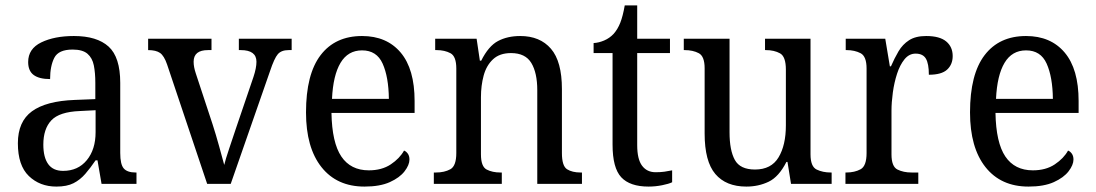

<svg xmlns="http://www.w3.org/2000/svg" viewBox="-20 -679 4049 709"><path d="M188 10Q127 10 86.5 -29Q46 -68 46 -150Q46 -230 98 -268Q150 -306 256 -310L332 -313V-373Q332 -410 326.5 -437.5Q321 -465 303 -480.5Q285 -496 248 -496Q196 -496 180.5 -465.5Q165 -435 165 -387Q125 -387 104.5 -402Q84 -417 84 -450Q84 -499 132.5 -522.5Q181 -546 253 -546Q338 -546 381 -507Q424 -468 424 -373V-114Q424 -72 437 -57Q450 -42 481 -42H484V0H355L340 -87H333Q314 -59 295 -37Q276 -15 251.5 -2.5Q227 10 188 10ZM213 -48Q268 -48 300.5 -87.5Q333 -127 333 -191V-272L275 -269Q199 -266 169.5 -234.5Q140 -203 140 -145Q140 -98 158 -73Q176 -48 213 -48Z M597 -441Q586 -473 571 -483.5Q556 -494 527 -494V-536H761V-494H748Q695 -494 695 -451Q695 -441 697 -430.5Q699 -420 703 -408L765 -220Q777 -183 789 -139.5Q801 -96 808 -70Q813 -91 826 -129.5Q839 -168 852 -207L916 -395Q927 -428 927 -451Q927 -494 869 -494H862V-536H1057V-494H1046Q1019 -494 1006 -479Q993 -464 977 -416L832 0H745Z M1326 10Q1224 10 1167 -62Q1110 -134 1110 -264Q1110 -405 1164 -475.5Q1218 -546 1317 -546Q1408 -546 1459.5 -485Q1511 -424 1511 -306V-262H1204Q1206 -152 1240.5 -101Q1275 -50 1342 -50Q1390 -50 1423 -72Q1456 -94 1472 -123Q1480 -120 1486 -111.5Q1492 -103 1492 -90Q1492 -70 1474 -46.5Q1456 -23 1419.5 -6.5Q1383 10 1326 10ZM1416 -314Q1415 -395 1393 -444Q1371 -493 1317 -493Q1265 -493 1237.5 -447Q1210 -401 1206 -314Z M1582 0V-42H1590Q1621 -42 1643 -54Q1665 -66 1665 -114V-426Q1665 -471 1643.5 -482.5Q1622 -494 1592 -494H1587V-536H1740L1752 -455H1757Q1784 -509 1819 -527.5Q1854 -546 1901 -546Q1974 -546 2014.5 -499Q2055 -452 2055 -350V-114Q2055 -66 2074 -54Q2093 -42 2124 -42H2129V0H1964V-346Q1964 -410 1942 -446.5Q1920 -483 1867 -483Q1825 -483 1800.5 -460Q1776 -437 1766 -400Q1756 -363 1756 -320V-109Q1756 -64 1777 -53Q1798 -42 1828 -42H1833V0Z M2375 10Q2306 10 2274 -24.5Q2242 -59 2242 -145V-483H2172V-520Q2191 -521 2211 -529.5Q2231 -538 2246 -554Q2261 -571 2270.5 -595Q2280 -619 2287 -659H2333V-536H2454V-483H2333V-143Q2333 -91 2351 -67Q2369 -43 2401 -43Q2419 -43 2433.5 -45Q2448 -47 2462 -50V-6Q2450 0 2425 5Q2400 10 2375 10Z M2736 10Q2661 10 2621.5 -36.5Q2582 -83 2582 -186V-427Q2582 -471 2560.5 -482.5Q2539 -494 2508 -494H2505V-536H2674V-190Q2674 -124 2693.5 -88.5Q2713 -53 2768 -53Q2828 -53 2855 -98Q2882 -143 2882 -216V-422Q2882 -470 2860.5 -482Q2839 -494 2808 -494H2805V-536H2973V-109Q2973 -64 2995.5 -53Q3018 -42 3048 -42H3051V0H2901L2888 -81H2884Q2856 -26 2818.5 -8Q2781 10 2736 10Z M3102 0V-42H3105Q3136 -42 3158 -54Q3180 -66 3180 -114V-426Q3180 -471 3158 -482.5Q3136 -494 3106 -494H3103V-536H3249L3266 -434H3270Q3283 -464 3298 -489.5Q3313 -515 3337 -530.5Q3361 -546 3400 -546Q3450 -546 3474 -526Q3498 -506 3498 -472Q3498 -441 3477.5 -422Q3457 -403 3410 -403Q3410 -444 3399 -462.5Q3388 -481 3361 -481Q3337 -481 3320 -460Q3303 -439 3292.5 -406.5Q3282 -374 3277 -337.5Q3272 -301 3272 -270V-109Q3272 -64 3294 -53Q3316 -42 3346 -42H3371V0Z M3778 10Q3676 10 3619 -62Q3562 -134 3562 -264Q3562 -405 3616 -475.5Q3670 -546 3769 -546Q3860 -546 3911.5 -485Q3963 -424 3963 -306V-262H3656Q3658 -152 3692.5 -101Q3727 -50 3794 -50Q3842 -50 3875 -72Q3908 -94 3924 -123Q3932 -120 3938 -111.5Q3944 -103 3944 -90Q3944 -70 3926 -46.5Q3908 -23 3871.5 -6.5Q3835 10 3778 10ZM3868 -314Q3867 -395 3845 -444Q3823 -493 3769 -493Q3717 -493 3689.5 -447Q3662 -401 3658 -314Z"/></svg>

Font: Noto Serif SemiCondensed
Style: Regular
Weight: 400
Width: 4
Designer: Monotype Design Team
Foundry: Monotype Imaging Inc.
Version: Version 2.013